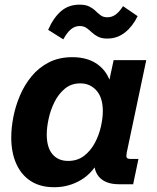

<svg xmlns="http://www.w3.org/2000/svg" viewBox="-20 -783 667 816"><path d="M210.4 12.7Q151.4 12.7 110.8 -13.4Q70.3 -39.6 49.1 -87.2Q27.8 -134.8 27.8 -199.2Q27.8 -238.8 36.6 -284.9Q45.4 -331.1 64.5 -376.2Q83.5 -421.4 114 -458.5Q144.5 -495.6 187.5 -517.8Q230.5 -540 287.6 -540Q353.5 -540 396 -508.5Q438.5 -477.1 452.1 -422.4L439.5 -418L462.9 -527.3H601.6L518.6 -134.3Q515.6 -119.1 518.6 -113.3Q521.5 -107.4 536.1 -107.4H568.4L545.9 0H485.4Q426.8 0 399.7 -32.7Q372.6 -65.4 384.3 -122.6L387.7 -141.6L408.2 -115.2Q377 -49.8 325 -18.6Q272.9 12.7 210.4 12.7ZM269.5 -99.1Q309.1 -99.1 337.2 -120.6Q365.2 -142.1 382.8 -175Q400.4 -208 408.7 -244.1Q417 -280.3 417 -310.1Q417 -368.2 389.9 -398.4Q362.8 -428.7 321.3 -428.7Q283.2 -428.7 256.1 -406.5Q229 -384.3 211.9 -350.1Q194.8 -315.9 186.8 -278.8Q178.7 -241.7 178.7 -211.4Q178.7 -156.2 202.9 -127.7Q227.1 -99.1 269.5 -99.1ZM436 -619.1Q412.1 -619.1 396.7 -627Q381.3 -634.8 370.1 -645.5Q358.9 -656.2 347.2 -664.3Q335.4 -672.4 318.8 -672.4Q298.3 -672.4 281.7 -658.7Q265.1 -645 249 -615.7L184.6 -656.2Q207 -707.5 239.3 -735.4Q271.5 -763.2 317.9 -763.2Q344.2 -763.2 359.9 -755.1Q375.5 -747.1 386.5 -736.3Q397.5 -725.6 408.4 -717.5Q419.4 -709.5 436.5 -709.5Q455.1 -709.5 470.9 -720.7Q486.8 -731.9 502.9 -756.8L564.9 -714.4Q543.9 -670.9 511.2 -645Q478.5 -619.1 436 -619.1Z"/></svg>

Font: Schibsted Grotesk
Style: Bold Italic
Weight: 700
Italic angle: -12°
Designer: Bakken & Baeck AS, Henrik Kongsvoll
Foundry: Schibsted ASA
Version: Version 1.100;gftools[0.9.25]